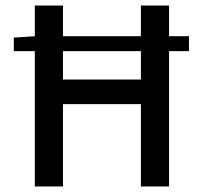

<svg xmlns="http://www.w3.org/2000/svg" viewBox="-20 -675 734 695"><path d="M30 -490V-539L110 -544H664V-490ZM106 0V-655H208V-387H490V-655H592V0H490V-298H208V0Z"/></svg>

Font: Assistant ExtraLight SemiBold
Style: Regular
Weight: 600
Version: Version 3.000